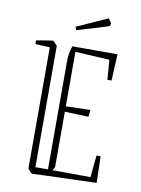

<svg xmlns="http://www.w3.org/2000/svg" viewBox="-85 -803 638 871"><g transform="rotate(10 234.0 -367.5)"><path d="M37 -572V-589Q43 -590 60 -593Q77 -596 93.5 -598.5Q110 -601 113 -601Q115 -601 124.5 -591.5Q134 -582 134 -579V-22H192V-529Q192 -537 194.5 -554Q197 -571 204 -591H412L406 -469H387L380 -560L222 -569V-318L335 -321L331 -289L222 -293V-48Q222 -40 221.5 -37Q221 -34 213 -22L388 -21L398 -122H417L420 0Q345 2 292 4Q239 6 199 7Q159 8 124 10Q122 10 113 0.5Q104 -9 104 -12V-569ZM208 -666 203 -681 345 -745 359 -724 356 -711Q324 -701 285 -689Q246 -677 208 -666Z"/></g></svg>

Font: Grenze Gotisch Thin
Style: Regular
Weight: 100
Designer: Renata Polastri
Foundry: Omnibus-Type
Version: Version 1.001